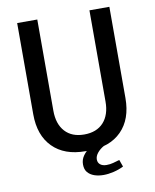

<svg xmlns="http://www.w3.org/2000/svg" viewBox="-91 -755 781 968"><g transform="rotate(-10 300.0 -271.0)"><path d="M291 10Q184 10 124 -50.5Q64 -111 64 -219V-686H167V-219Q167 -151 202 -112.5Q237 -74 300 -74Q364 -74 399 -112.5Q434 -151 434 -219V-686H536V-219Q536 -111 476 -50.5Q416 10 309 10ZM361 144Q334 144 313 136.5Q292 129 279.5 114Q267 99 267 74Q267 49 281 29.5Q295 10 311 0H387Q367 11 353.5 27.5Q340 44 340 61Q340 78 352 87.5Q364 97 384 97Q402 97 418.5 92.5Q435 88 451 83L464 119Q440 131 412.5 137.5Q385 144 361 144Z"/></g></svg>

Font: Chivo Mono Medium
Style: Regular
Weight: 400
Monospace: yes
Version: Version 1.008